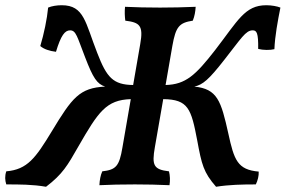

<svg xmlns="http://www.w3.org/2000/svg" viewBox="-53 -705 1092 734"><path d="M965 -685C883 -685 857 -627 769 -513C695 -418 657 -382 580 -380L606 -530C619 -603 632 -618 684 -626C691 -643 694 -661 695 -679C649 -677 604 -676 559 -676C510 -676 466 -677 425 -679C423 -660 424 -642 426 -626C481 -619 496 -608 483 -536L456 -380C379 -381 355 -409 319 -502C273 -619 269 -685 183 -685C165 -685 145 -682 131 -676C127 -633 115 -575 101 -529C115 -517 136 -510 161 -507C180 -570 195 -589 215 -589C238 -589 242 -564 272 -487C303 -406 318 -384 349 -374C251 -369 223 -332 145 -203C83 -101 52 -57 -29 -50C-35 -32 -34 -16 -29 0C20 0 72 0 123 9C186 -39 205 -72 246 -144C323 -278 353 -323 447 -326L415 -141C403 -69 390 -56 338 -50C331 -34 328 -17 327 3C364 1 414 0 463 0C509 0 551 1 595 3C598 -16 597 -34 593 -50C534 -57 527 -73 539 -142L571 -326C667 -325 678 -289 701 -168C718 -76 725 -46 773 9C823 1 874 0 925 0C932 -14 937 -33 936 -49C855 -56 842 -93 820 -194C792 -320 778 -365 690 -374C722 -381 745 -400 805 -477C869 -558 886 -589 913 -589C928 -589 935 -580 934 -518C953 -513 980 -513 996 -517C998 -567 1009 -626 1019 -676C1007 -681 985 -685 965 -685Z"/></svg>

Font: Vollkorn Semibold
Style: Italic
Weight: 600
Italic angle: -11°
Designer: Friedrich Althausen
Foundry: Friedrich Althausen
Version: Version 4.015;PS 004.015;hotconv 1.0.88;makeotf.lib2.5.64775